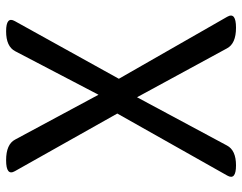

<svg xmlns="http://www.w3.org/2000/svg" viewBox="-100 -674 774 613"><g transform="rotate(-90 286.5 -367.0)"><path d="M129 -29Q114 0 65.5 0Q17 0 33 -28L231 -379L47 -706Q31 -734 82 -734Q133 -734 148 -705L291 -439L430 -705Q445 -734 493.5 -734Q542 -734 526 -706L342 -374L540 -28Q556 0 505 0Q454 0 439 -29L283 -316Z"/></g></svg>

Font: Raw Maruko Gothic CJK TC
Style: Regular
Weight: 400
Version: Version 1.001